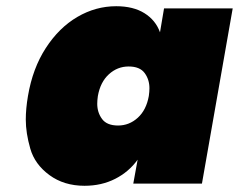

<svg xmlns="http://www.w3.org/2000/svg" viewBox="-20 -591 769 618"><path d="M70 -282Q85 -371 127.5 -436.5Q170 -502 229 -536.5Q288 -571 354 -571Q409 -571 445 -548.5Q481 -526 495 -487L508 -564H729L630 0H409L423 -77Q395 -38 351 -15.5Q307 7 252 7Q186 7 139 -27.5Q92 -62 77.5 -112.5Q63 -163 63 -206Q63 -241 70 -282ZM459 -282Q461 -296 461 -307Q461 -335 445.5 -356Q430 -377 394 -377Q358 -377 330.5 -352Q303 -327 295 -282Q293 -268 293 -257Q293 -229 308.5 -208Q324 -187 360 -187Q396 -187 423.5 -212Q451 -237 459 -282Z"/></svg>

Font: Fz Poppins Black
Style: Italic
Weight: 900
Italic angle: -10°
Designer: Ninad Kale (Devanagari), Jonny Pinhorn (Latin)
Foundry: Indian Type Foundry
Version: Vit hóa bi Vntype.Com & FontZin.Com